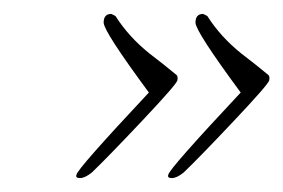

<svg xmlns="http://www.w3.org/2000/svg" viewBox="-20 -355 407 276"><path d="M222 -104Q223 -112 326 -222Q261 -310 261 -322.5Q261 -335 272 -335L278 -332Q297 -302 327 -278Q348 -262 366 -247Q368 -245 367 -239.5Q366 -234 316 -181Q266 -128 244 -107Q234 -99 227 -99Q220 -99 222 -104ZM90 -104Q91 -112 194 -222Q129 -310 129 -322.5Q129 -335 140 -335L146 -332Q165 -302 195 -278Q216 -262 234 -247Q236 -245 235 -239.5Q234 -234 184 -181Q134 -128 112 -107Q102 -99 95 -99Q88 -99 90 -104Z"/></svg>

Font: Italianno
Style: Regular
Weight: 400
Designer: Robert E. Leuschke
Foundry: Robert E. Leuschke
Version: Version 1.003